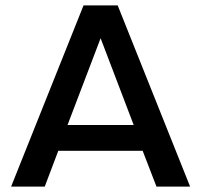

<svg xmlns="http://www.w3.org/2000/svg" viewBox="-20 -688 743 708"><path d="M557 0 506 -132H195L145 0H21L288 -668H414L681 0ZM351 -547 229 -227H473Z"/></svg>

Font: Gantari SemiBold
Style: Regular
Weight: 600
Designer: Anugrah Pasau
Foundry: Lafontype
Version: Version 1.000; ttfautohint (v1.8.4)